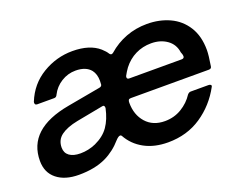

<svg xmlns="http://www.w3.org/2000/svg" viewBox="-95 -749 1192 939"><g transform="rotate(-20 501.5 -279.0)"><path d="M16 -118Q16 -284 240 -324L411 -355Q423 -357 425 -366Q426 -373 426 -386Q426 -421 409 -443Q384 -474 330 -474Q290 -474 255.5 -452.5Q221 -431 203 -395Q198 -383 187 -383H98Q91 -383 88 -388Q85 -393 87 -400Q120 -482 192.5 -525.5Q265 -569 348 -569Q438 -569 487 -526Q506 -509 514 -495Q519 -489 523 -489Q528 -489 533 -493Q575 -530 626.5 -549.5Q678 -569 736 -569Q801 -569 854 -544.5Q907 -520 938 -470.5Q969 -421 969 -349Q969 -322 960 -268Q959 -255 945 -255H539Q530 -255 527 -250.5Q524 -246 524 -236Q524 -173 560 -132.5Q596 -92 658 -92Q706 -92 745 -115.5Q784 -139 808 -176Q816 -185 825 -185H917Q925 -185 929 -181.5Q933 -178 930 -172Q886 -90 811 -39.5Q736 11 637 11Q566 11 514 -17.5Q462 -46 434 -97Q431 -101 427 -101Q418 -101 404 -86Q365 -41 315 -17Q257 11 173 11Q101 11 58.5 -23Q16 -57 16 -118ZM837 -348Q851 -348 851 -360Q851 -368 845 -382Q839 -425 805 -449Q771 -473 723 -473Q679 -473 641.5 -454.5Q604 -436 577 -401Q564 -383 554 -364Q553 -362 553 -358Q553 -348 565 -348ZM296 -102Q344 -124 369 -160Q394 -196 406 -251V-255Q406 -261 402.5 -264Q399 -267 392 -265L255 -239Q199 -228 168.5 -205.5Q138 -183 138 -143Q138 -115 158.5 -100Q179 -85 216 -85Q257 -85 296 -102Z"/></g></svg>

Font: Open Sauce Two SemiBold Italic
Style: Regular
Weight: 600
Italic angle: -10°
Designer: Alfredo Marco Pradil
Foundry: Creative Sauce Fz LLC
Version: Version 1.477